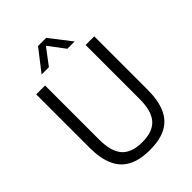

<svg xmlns="http://www.w3.org/2000/svg" viewBox="-269 -1069 1201 1201"><g transform="rotate(-45 331.5 -468.0)"><path d="M332.5 9.5Q243.5 9.5 186.5 -20.5Q129.5 -50.5 102 -112.2Q74.5 -174 74.5 -270V-740H153V-261Q153 -156.5 196 -107.8Q239 -59 332.5 -59Q426 -59 468.8 -107.8Q511.5 -156.5 511.5 -261V-740H588V-270Q588 -174 561 -112.2Q534 -50.5 477.5 -20.5Q421 9.5 332.5 9.5ZM186.5 -804 296.5 -946H368.5L478.5 -804H414L325.5 -921.5H339.5L251 -804Z"/></g></svg>

Font: Encode Sans SC SemiCondensed
Style: Regular
Weight: 400
Width: 4
Designer: Multiple Designers
Foundry: Impallari Type
Version: Version 3.002